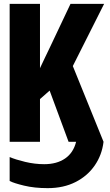

<svg xmlns="http://www.w3.org/2000/svg" viewBox="-20 -734 570 994"><path d="M30 0V-714H187V-381Q199 -408 212.5 -435Q226 -462 238 -488L345 -714H519L357 -392L516 0Q508 68 470.5 122.5Q433 177 371 208.5Q309 240 227 240Q158 240 104.5 227Q51 214 30 203V79Q60 92 110 104Q160 116 209 116Q274 116 317 86.5Q360 57 374 0H335L237 -265L187 -221V0Z"/></svg>

Font: Noto Sans Mono Condensed Black
Style: Regular
Weight: 900
Width: 3
Designer: Monotype Design Team
Foundry: Monotype Imaging Inc.
Version: Version 2.014